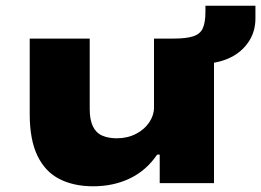

<svg xmlns="http://www.w3.org/2000/svg" viewBox="-20 -641 914 672"><path d="M306 11Q238 11 188 -14.5Q138 -40 111 -96Q84 -152 84 -242V-506H294V-260Q294 -222 305 -199Q316 -176 337.5 -166.5Q359 -157 389 -157Q426 -157 456 -172.5Q486 -188 502.5 -213Q519 -238 519 -264V-506H729V0H539V-100H530Q493 -45 435.5 -17Q378 11 306 11ZM710 -419 589 -494V-506Q632 -506 656.5 -514Q681 -522 690 -542.5Q699 -563 699 -600V-621H874V-576Q874 -534 853.5 -500Q833 -466 796.5 -445Q760 -424 710 -419Z"/></svg>

Font: Nunito Sans 7pt Expanded Black
Style: Regular
Weight: 900
Width: 7
Designer: Vernon Adams
Foundry: Vernon Adams
Version: Version 3.101;gftools[0.9.27]